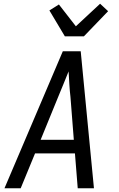

<svg xmlns="http://www.w3.org/2000/svg" viewBox="-20 -1010 640 1030"><path d="M4 0 317 -735H413L484 0H397L382 -187H168L91 0ZM198 -260H376L358 -490Q354 -524 352 -558Q350 -592 348 -627Q334 -592 320 -558Q306 -524 292 -490ZM328 -815 245 -954 296 -986 387 -869 517 -990 560 -950 430 -815Z"/></svg>

Font: Iosevka Custom Oblique
Style: Regular
Weight: 400
Italic angle: -9°
Designer: Belleve Invis
Foundry: Belleve Invis
Version: Version 27.0.1